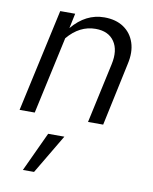

<svg xmlns="http://www.w3.org/2000/svg" viewBox="-86 -559 714 898"><g transform="rotate(10 271.0 -110.5)"><path d="M21 0 128 -488H199L184 -417Q249 -495 337 -495Q392 -495 429 -470Q466 -445 480.5 -401Q495 -357 482 -300L418 0H346L408 -285Q423 -353 395 -394Q367 -435 306 -435Q230 -435 173 -367L93 0ZM85 274 172 87H249L138 274Z"/></g></svg>

Font: Red Hat Text VF
Style: Italic
Weight: 400
Italic angle: -12°
Designer: Pentagram, MCKL
Foundry: Pentagram, MCKL
Version: Version 1.023